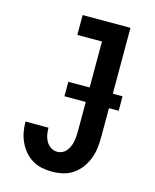

<svg xmlns="http://www.w3.org/2000/svg" viewBox="-112 -812 724 896"><g transform="rotate(15 250.0 -363.5)"><path d="M225 8Q200 8 175.5 3Q151 -2 129.5 -15Q108 -28 92 -47Q76 -66 65.5 -89Q55 -112 50.5 -136.5Q46 -161 46 -186H157Q157 -169 160 -152.5Q163 -136 171 -121.5Q179 -107 193.5 -97.5Q208 -88 225 -88Q238 -88 249.5 -93.5Q261 -99 269 -109Q277 -119 282 -130.5Q287 -142 289.5 -154.5Q292 -167 293 -179.5Q294 -192 294 -205V-639H175V-735H406V-205Q406 -179 402.5 -152.5Q399 -126 389.5 -101.5Q380 -77 364 -55.5Q348 -34 326 -19Q304 -4 278 2Q252 8 225 8ZM191 -347V-417H453V-347Z"/></g></svg>

Font: Iosevka Curly Slab
Style: Bold
Weight: 700
Monospace: yes
Designer: Belleve Invis
Foundry: Belleve Invis
Version: Version 22.1.2; ttfautohint (v1.8.4)